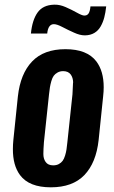

<svg xmlns="http://www.w3.org/2000/svg" viewBox="-20 -799 491 828"><path d="M347.2 -646.5Q346.2 -646.5 345.7 -646.5Q324.7 -646.5 299.3 -658.2Q272.9 -669.9 249.3 -682.4Q225.6 -694.8 212.4 -694.8Q187.5 -694.8 183.6 -654.3H113.3Q119.1 -712.9 142.1 -745.1Q165 -777.3 212.9 -778.8Q214.8 -778.8 216.3 -778.8Q237.8 -779.3 262.7 -768.6Q289.6 -756.8 311.3 -744.6Q333 -732.4 342.8 -731.9Q355.5 -731.4 361.8 -740.7Q368.2 -750 370.1 -771.5H438Q435.1 -744.6 429.7 -723.9Q424.3 -703.1 414.1 -685.1Q403.8 -667 387 -657Q370.1 -647 347.2 -646.5ZM209.5 -85.9Q223.6 -85.9 233.9 -91.6Q244.1 -97.2 250.2 -105.5Q256.3 -113.8 260.7 -128.2Q265.1 -142.6 266.8 -154.8Q268.6 -167 270.5 -185.5L292.5 -392.1Q293.9 -418.9 294.9 -441.4Q294.9 -442.9 295.4 -443.8Q294.9 -463.9 285.2 -477.5Q274.4 -492.2 252.4 -492.2Q238.8 -492.2 228.3 -486.3Q217.8 -480.5 211.7 -472.2Q205.6 -463.9 201.4 -449.2Q197.3 -434.6 195.3 -422.6Q193.4 -410.6 191.4 -392.1L169.4 -185.5Q167 -151.9 167 -134.8Q167 -114.3 176.8 -100.6Q187 -85.9 209.5 -85.9ZM66.4 -43.9Q35.2 -85.9 35.6 -156.2Q35.6 -174.8 37.6 -194.8L57.1 -383.3Q67.9 -481 118.4 -533.9Q168.9 -586.9 262.2 -586.9Q355.5 -586.9 395.5 -534.2Q427.2 -492.2 427.2 -422.9Q427.2 -404.3 424.8 -383.3L405.3 -194.8Q394.5 -96.7 343.8 -43.9Q293 8.8 199.2 8.8Q105.5 8.8 66.4 -43.9Z"/></svg>

Font: Oswald
Style: Medium
Weight: 500
Designer: Vernon Adams
Foundry: Vernon Adams
Version: 3.0; ttfautohint (v0.94.23-7a4d-dirty) -l 8 -r 50 -G 150 -x 